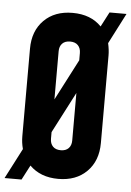

<svg xmlns="http://www.w3.org/2000/svg" viewBox="-60 -825 616 901"><g transform="rotate(5 247.5 -374.5)"><path d="M499 -783 425 -639Q432 -608 432 -581V-169Q432 -85 381.5 -34.5Q331 16 247 16Q163 16 112 -35L76 34H-4L70 -109Q62 -138 62 -169V-581Q62 -665 112.5 -715.5Q163 -766 247 -766Q333 -766 383 -714L419 -783ZM197 -581V-354L297 -547V-581Q297 -604 284 -617.5Q271 -631 247 -631Q223 -631 210 -617.5Q197 -604 197 -581ZM297 -169V-393L197 -200V-169Q197 -146 210 -132.5Q223 -119 247 -119Q271 -119 284 -132.5Q297 -146 297 -169Z"/></g></svg>

Font: Mohave Bold
Style: Regular
Weight: 700
Designer: Gumpita Rahayu
Foundry: Tokotype
Version: Version 2.002;PS 002.002;hotconv 1.0.88;makeotf.lib2.5.64775